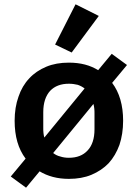

<svg xmlns="http://www.w3.org/2000/svg" viewBox="-20 -819 640 892"><path d="M101 53C101 53 164 -23 164 -23C164 -23 164 -23 164 -23C182 -12 203 -3 226 3C249 9 273 12 300 12C300 12 300 12 300 12C339 12 374 6 405 -7C436 -20 463 -38 485 -61C506 -84 523 -113 535 -146C546 -179 552 -217 552 -258C552 -258 552 -258 552 -258C552 -330 535 -389 501 -434C501 -434 570 -517 570 -517C570 -517 499 -569 499 -569C499 -569 436 -493 436 -493C436 -493 436 -493 436 -493C418 -504 398 -513 375 -519C352 -525 327 -528 300 -528C300 -528 300 -528 300 -528C261 -528 226 -522 195 -509C164 -496 137 -478 116 -455C94 -432 77 -403 66 -370C54 -337 48 -299 48 -258C48 -258 48 -258 48 -258C48 -185 65 -127 99 -82C99 -82 30 1 30 1C30 1 101 53 101 53ZM300 -430C315 -430 328 -428 341 -425C353 -421 364 -415 373 -408C373 -408 186 -180 186 -180C186 -180 186 -180 186 -180C184 -186 183 -193 182 -201C181 -209 181 -217 181 -224C181 -224 181 -298 181 -298C181 -298 181 -298 181 -298C181 -341 192 -374 213 -397C234 -419 263 -430 300 -430C300 -430 300 -430 300 -430ZM300 -86C285 -86 272 -88 260 -92C247 -95 236 -101 227 -108C227 -108 414 -336 414 -336C414 -336 414 -336 414 -336C416 -330 417 -323 418 -315C419 -307 419 -299 419 -292C419 -292 419 -218 419 -218C419 -218 419 -218 419 -218C419 -175 408 -142 387 -120C366 -97 337 -86 300 -86C300 -86 300 -86 300 -86ZM439 -745C439 -745 331 -799 331 -799C331 -799 236 -612 236 -612C236 -612 313 -575 313 -575C313 -575 439 -745 439 -745Z"/></svg>

Font: IBM Plex Mono Mod
Style: SemiBold
Weight: 500
Designer: Mike Abbink, Paul van der Laan, Pieter van Rosmalen
Foundry: Bold Monday
Version: ""